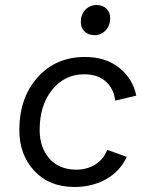

<svg xmlns="http://www.w3.org/2000/svg" viewBox="-20 -736 578 765"><path d="M356 -596Q332 -596 317 -610.5Q302 -625 302 -648Q302 -678 320 -697Q338 -716 365 -716Q389 -716 404 -701.5Q419 -687 419 -664Q419 -634 401 -615Q383 -596 356 -596ZM277 9Q176 9 116.5 -55.5Q57 -120 57 -217Q57 -346 129.5 -427.5Q202 -509 319 -509Q401 -509 455 -466Q509 -423 523 -355L439 -335Q434 -381 402.5 -410.5Q371 -440 315 -440Q238 -440 188 -378.5Q138 -317 138 -218Q138 -149 176.5 -104.5Q215 -60 285 -60Q326 -60 359.5 -80.5Q393 -101 407 -139L485 -111Q459 -54 403.5 -22.5Q348 9 277 9Z"/></svg>

Font: Elaine Sans
Style: Italic
Weight: 400
Italic angle: -13°
Designer: Wei Huang
Foundry: Wei Huang
Version: Version 2.001;December 24, 2019;FontCreator 12.0.0.2547 64-b